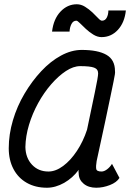

<svg xmlns="http://www.w3.org/2000/svg" viewBox="-20 -866 640 900"><path d="M505 -98 540 -32Q527 -11 495 1.5Q463 14 431 14Q395 14 372.5 -4.5Q350 -23 349 -51Q348 -56 348 -63Q348 -68 349 -70Q321 -32 281 -9Q240 14 200 14Q146 14 105.5 -9Q65 -32 43 -74Q21 -116 21 -171Q21 -236 40.5 -302Q60 -368 95 -427Q130 -486 173.5 -532.5Q217 -579 266 -605.5Q315 -632 363 -632Q439 -632 479 -609Q519 -586 519 -533Q520 -528 518.5 -517.5Q517 -507 512 -482.5Q507 -458 497.5 -412.5Q488 -367 472.5 -293.5Q457 -220 433 -111Q429 -87 431 -74.5Q433 -62 456 -62Q468 -62 481.5 -72Q495 -82 505 -98ZM207 -62Q241 -62 276 -88Q311 -114 340.5 -158.5Q370 -203 388 -258Q410 -364 425 -435Q440 -506 440 -522Q440 -542 421 -549Q402 -556 356 -556Q324 -556 289 -533Q254 -510 220 -471Q186 -432 159 -383Q132 -334 116 -281Q100 -228 99 -177Q100 -126 130 -94Q160 -62 207 -62ZM456 -692Q437 -692 418 -703.5Q399 -715 382.5 -730.5Q366 -746 354.5 -757.5Q343 -769 338 -769Q323 -769 315 -753.5Q307 -738 306 -718H224Q231 -777 263.5 -811.5Q296 -846 340 -846Q360 -846 378.5 -834.5Q397 -823 413 -808L440 -781Q451 -769 458 -769Q473 -769 480.5 -783.5Q488 -798 488 -817H570Q564 -760 532.5 -726Q501 -692 456 -692Z"/></svg>

Font: Victor Mono Thin Medium
Style: Italic
Weight: 500
Italic angle: -12°
Monospace: yes
Version: Version 1.561;gftools[0.9.30]